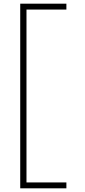

<svg xmlns="http://www.w3.org/2000/svg" viewBox="-20 -838 461 1044"><path d="M341 186H90V-818H341V-786H124V154H341Z"/></svg>

Font: Be Vietnam Pro Variable Thin
Style: Regular
Weight: 100
Designer: Lam Bao, Tony Le, Vietanh Nguyen
Foundry: Yellow Type Foundry
Version: Version 1.002